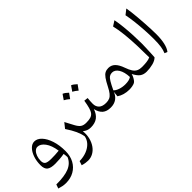

<svg xmlns="http://www.w3.org/2000/svg" viewBox="-49 -1441 2412 2412"><g transform="rotate(-45 1156.5 -235.0)"><path d="M117.2 273.4Q88.9 273.4 58.8 267.6Q28.8 261.7 0 252.4L18.6 198.7Q166 199.7 247.3 166Q328.6 132.3 361.3 55.7Q360.8 38.6 359.1 24.2Q357.4 9.8 355 -7.8Q316.9 -1 275.4 2.4Q233.9 5.9 192.9 5.9Q116.7 5.9 82.8 -20Q48.8 -45.9 48.8 -112.3Q48.8 -187 70.3 -247.6Q91.8 -308.1 127.2 -343.8Q162.6 -379.4 204.6 -379.4Q255.9 -379.4 299.8 -332.5Q343.8 -285.6 370.6 -203.6Q397.5 -121.6 397.5 -16.1Q397.5 70.8 362.1 136Q326.7 201.2 263.4 237.3Q200.2 273.4 117.2 273.4ZM339.8 -80.6Q324.2 -186.5 280.5 -245.4Q236.8 -304.2 184.6 -304.2Q158.7 -304.2 137 -283Q115.2 -261.7 102.3 -226.3Q89.4 -190.9 89.4 -148.4Q89.4 -105.5 114.5 -89.6Q139.6 -73.7 202.1 -73.7Q233.9 -73.7 270.3 -75.2Q306.6 -76.7 339.8 -80.6Z M644 -285.2 705.1 -169.9Q730 -122.6 757.6 -102.8Q785.2 -83 832.5 -83H833V0H832.5Q799.8 0 774.2 -10.5Q748.5 -21 727.1 -39.1Q733.9 25.4 720 81.5Q706.1 137.7 676.5 180.2Q647 222.7 605.2 246.3Q563.5 270 514.6 270Q493.7 270 468.5 266.1Q443.4 262.2 414.6 253.4L433.1 198.2Q503.4 196.8 560.1 174.6Q616.7 152.3 653.1 113.5Q689.5 74.7 698.7 23.9Q690.4 -28.3 664.6 -84.7Q638.7 -141.1 588.9 -216.3Z M832.5 -483.4Q857.4 -517.1 879.4 -551.3Q911.1 -538.6 947.3 -502.9Q914.1 -456.5 899.4 -436.5Q868.7 -464.4 832.5 -483.4ZM1098.6 -502.9 1050.8 -436.5Q1018.1 -465.3 983.9 -483.4Q1002.4 -509.8 1030.8 -551.3Q1058.1 -541 1098.6 -502.9ZM833 0Q817.4 0 817.4 -31.7V-51.3Q817.4 -83 833 -83Q879.4 -83 909.4 -91.6Q939.5 -100.1 958 -123Q976.6 -146 988.5 -188Q1000.5 -230 1011.2 -296.9L1064.5 -291Q1058.6 -234.9 1058.6 -194.8Q1058.6 -143.1 1090.3 -113Q1122.1 -83 1186.5 -83H1187V0H1186.5Q1116.7 0 1077.1 -33.9Q1037.6 -67.9 1021.5 -137.2Q999 -68.8 953.4 -34.4Q907.7 0 833 0Z M1514.2 -374.5Q1566.4 -374.5 1602.5 -338.9Q1638.7 -303.2 1664.6 -229Q1683.6 -174.3 1704.8 -142.3Q1726.1 -110.4 1754.9 -96.7Q1783.7 -83 1824.2 -83H1824.7V0H1824.2Q1771 0 1736.1 -25.6Q1701.2 -51.3 1669.4 -113.3Q1665 -94.2 1654.8 -73.2Q1644.5 -52.2 1632.1 -35.9Q1619.6 -19.5 1608.4 -13.2Q1591.8 -4.4 1565.2 0.7Q1538.6 5.9 1510.3 5.9Q1464.4 5.9 1421.6 -6.1Q1378.9 -18.1 1344.7 -41.5L1352.5 -114.3Q1333 -60.1 1290.5 -30Q1248 0 1187 0Q1171.4 0 1171.4 -31.7V-51.3Q1171.4 -83 1187 -83Q1223.6 -83 1249.5 -94.7Q1275.4 -106.4 1297.9 -134.5Q1320.3 -162.6 1344.7 -210.9Q1377.9 -276.4 1403.1 -311.8Q1428.2 -347.2 1454.1 -360.8Q1480 -374.5 1514.2 -374.5ZM1505.9 -300.8Q1479.5 -300.8 1459.5 -287.8Q1439.5 -274.9 1417.2 -238.5Q1395 -202.1 1361.3 -131.3Q1382.3 -107.4 1427 -92.3Q1471.7 -77.1 1522.9 -77.1Q1592.3 -77.1 1627 -102.5Q1623.5 -192.4 1590.3 -246.6Q1557.1 -300.8 1505.9 -300.8Z M1993.7 -744.1Q2006.3 -681.2 2014.4 -602.1Q2022.5 -522.9 2026.4 -443.1Q2030.3 -363.3 2030.3 -296.9Q2030.3 -285.6 2029.5 -257.8Q2028.8 -230 2027.3 -194.3Q2025.9 -158.7 2024.2 -122.3Q2022.5 -85.9 2020.5 -58.1Q1991.2 -28.3 1935.8 -14.2Q1880.4 0 1824.7 0Q1809.1 0 1809.1 -31.7V-51.3Q1809.1 -83 1824.7 -83Q1865.7 -83 1905.8 -87.4Q1945.8 -91.8 1972.7 -105Q1972.7 -204.6 1969 -311.8Q1965.3 -418.9 1955.3 -519.5Q1945.3 -620.1 1925.8 -700.2Z M2203.6 -742.7Q2209.5 -711.9 2215.1 -664.8Q2220.7 -617.7 2225.6 -561.8Q2230.5 -505.9 2234.1 -448.5Q2237.8 -391.1 2240 -339.1Q2242.2 -287.1 2242.2 -248Q2242.2 -159.7 2227.3 -94Q2212.4 -28.3 2182.6 8.8L2145.5 -5.9Q2163.1 -48.3 2170.4 -98.6Q2177.7 -148.9 2177.7 -230Q2177.7 -302.7 2172.6 -385.7Q2167.5 -468.8 2158.2 -548.3Q2148.9 -627.9 2136.2 -689.9Z"/></g></svg>

Font: Pinar-DS1-FD Regular
Style: Regular
Weight: 400
Designer: Amin Abedi
Version: Version 3.000